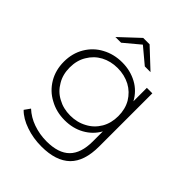

<svg xmlns="http://www.w3.org/2000/svg" viewBox="-255 -859 1191 1191"><g transform="rotate(45 341.0 -263.5)"><path d="M528 -522H576V-56Q576 74 513 136Q449 198 323 198Q250 198 187 176Q122 154 84 115L111 77Q151 114 205 133Q262 153 322 153Q426 153 476 103Q526 53 526 -50V-138Q495 -82 437 -50Q381 -19 309 -19Q236 -19 177 -52Q118 -83 83 -142Q49 -200 49 -273Q49 -346 83 -404Q118 -463 177 -494Q236 -526 309 -526Q380 -526 439 -494Q496 -463 528 -404ZM423 -91Q471 -116 500 -165Q527 -212 527 -273Q527 -334 500 -381Q471 -429 423 -455Q373 -481 313 -481Q253 -481 204 -455Q156 -429 128 -381Q100 -335 100 -273Q100 -211 128 -165Q156 -116 204 -91Q252 -64 313 -64Q374 -64 423 -91ZM475 -607H425L321 -694L217 -607H167L293 -725H349Z"/></g></svg>

Font: Montserrat Light Alt1
Style: Light
Weight: 500
Designer: Differentunic
Foundry: Julieta Ulanovsky
Version: 0.1